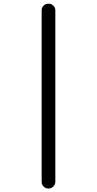

<svg xmlns="http://www.w3.org/2000/svg" viewBox="-20 -830 540 1069"><path d="M211.9 181.6V-772.5Q211.9 -788.1 223.1 -798.8Q234.4 -809.6 250 -809.6Q265.6 -809.6 276.9 -798.8Q288.1 -788.1 288.1 -772.5V181.6Q288.1 197.3 276.9 208.5Q265.6 219.7 250 219.7Q234.4 219.7 223.1 209Q211.9 198.2 211.9 181.6Z"/></svg>

Font: Rounded-X Mgen+ 1mn regular
Style: Regular
Weight: 400
Designer: [Source Han Sans]
Ryoko NISHIZUKA  (kana & ideographs); Paul D. Hunt (Latin, Greek & Cyrillic); Wenlong ZHANG  (bopomofo
Version: Version 1.059.20150602